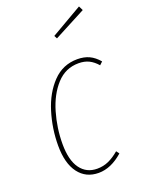

<svg xmlns="http://www.w3.org/2000/svg" viewBox="-146 -828 675 906"><g transform="rotate(-20 191.5 -375.0)"><path d="M383 -479 368 -465Q349 -487 327 -498Q305 -509 275 -509Q209 -509 164 -459.5Q119 -410 96.5 -333Q74 -256 74 -176Q74 -95 104.5 -53Q135 -11 189 -11Q220 -11 246.5 -23Q273 -35 300 -58L311 -43Q251 10 189 10Q125 10 88.5 -38.5Q52 -87 52 -176Q52 -261 77 -342.5Q102 -424 152.5 -476.5Q203 -529 276 -529Q310 -529 335.5 -517Q361 -505 383 -479ZM369 -760 380 -738 220 -654 212 -669Z"/></g></svg>

Font: Fira Sans Extra Condensed Thin
Style: Italic
Weight: 250
Width: 3
Italic angle: -8°
Designer: Carrois Corporate & Edenspiekermann AG
Foundry: Carrois Corporate GbR & Edenspiekermann AG
Version: Version 4.203